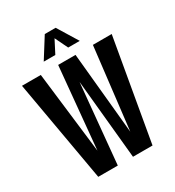

<svg xmlns="http://www.w3.org/2000/svg" viewBox="-210 -1025 1050 1149"><g transform="rotate(-30 315.0 -450.0)"><path d="M495 -700H625L503 0H368L315 -548L263 0H128L5 -700H135L202 -138L255 -700H375L429 -138ZM353 -900 439 -760H359L316 -849L270 -760H190L278 -900Z"/></g></svg>

Font: Gully ECD Medium
Style: Regular
Weight: 500
Width: 2
Designer: jaikishan Patel
Foundry: MagicType
Version: Version 1.000;Glyphs 3.2 (3242)